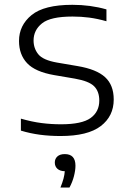

<svg xmlns="http://www.w3.org/2000/svg" viewBox="-20 -570 550 818"><path d="M238 9.5Q191.5 9.5 150 4Q108.5 -1.5 69 -13.5V-64.5Q116 -51 156.5 -45.8Q197 -40.5 240 -40.5Q329 -40.5 366 -67.2Q403 -94 403 -141.5Q403 -180.5 381 -202.5Q359 -224.5 299 -235L211 -250Q130 -264 95.5 -300.8Q61 -337.5 61 -395.5Q61 -462 114.5 -505.8Q168 -549.5 288.5 -549.5Q365 -549.5 433.5 -530V-479.5Q394.5 -490.5 360.2 -495Q326 -499.5 289 -499.5Q195 -499.5 159 -470.5Q123 -441.5 123 -397.5Q123 -364 143 -339Q163 -314 222.5 -303.5L310.5 -288.5Q391 -275 427.8 -241.2Q464.5 -207.5 464.5 -146Q464.5 -75 409.2 -32.8Q354 9.5 238 9.5ZM237.5 229Q246 208 250.5 191.2Q255 174.5 256 159.5Q235.5 159 224.5 149Q213.5 139 213.5 122.5Q213.5 106.5 224.5 96.5Q235.5 86.5 256 86.5Q301.5 86.5 301.5 136Q301.5 155.5 295 180.8Q288.5 206 276 229Z"/></svg>

Font: Encode Sans Exp Lt
Style: Regular
Weight: 300
Width: 7
Designer: Multiple Designers
Foundry: Impallari Type
Version: Version 3.002; ttfautohint (v1.8.3) -l 8 -r 50 -G 200 -x 14 